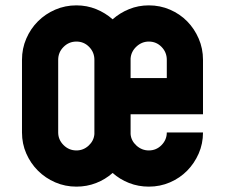

<svg xmlns="http://www.w3.org/2000/svg" viewBox="-20 -696 863 716"><path d="M737 -270H467V-202V-196Q469 -171 489 -153Q509 -135 535 -135Q563 -135 582.5 -155Q602 -175 602 -202H737Q737 -160 721 -123.5Q705 -87 678 -59.5Q651 -32 614 -16Q577 0 535 0Q496 0 461.5 -13.5Q427 -27 400 -51Q373 -27 338.5 -13.5Q304 0 265 0Q223 0 186 -16Q149 -32 121.5 -59.5Q94 -87 78 -123.5Q62 -160 62 -202V-473Q62 -515 78 -552Q94 -589 121.5 -616.5Q149 -644 186 -660Q223 -676 265 -676Q304 -676 338.5 -662Q373 -648 400 -624Q427 -648 461.5 -662Q496 -676 535 -676Q577 -676 614 -660Q651 -644 678 -616.5Q705 -589 721 -552Q737 -515 737 -473ZM332 -473Q332 -501 312.5 -521Q293 -541 265 -541Q237 -541 217 -521Q197 -501 197 -473V-202Q197 -175 217 -155Q237 -135 265 -135Q291 -135 310.5 -153Q330 -171 332 -196V-202ZM602 -473Q602 -501 582.5 -521Q563 -541 535 -541Q509 -541 489 -522.5Q469 -504 467 -478V-473V-405H602Z"/></svg>

Font: Transit CAT
Style: Regular
Weight: 400
Designer: Peter Wiegel
Foundry: Peter Wiegel
Version: 1.000